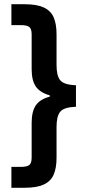

<svg xmlns="http://www.w3.org/2000/svg" viewBox="-20 -728 410 910"><path d="M34 162V63H78Q108 63 119 54Q130 45 130 19V-145Q130 -200 150 -229Q170 -258 216 -270V-276Q170 -289 150 -317.5Q130 -346 130 -401V-565Q130 -591 119 -600Q108 -609 78 -609H34V-708H95Q153 -708 186.5 -693Q220 -678 234 -646.5Q248 -615 248 -565V-419Q248 -369 265.5 -347.5Q283 -326 340 -324V-222Q283 -220 265.5 -198.5Q248 -177 248 -127V19Q248 69 234 100.5Q220 132 186.5 147Q153 162 95 162Z"/></svg>

Font: Atkinson Hyperlegible Next SemiBold
Style: Regular
Weight: 600
Designer: Elliott Scott, Megan Eiswerth, Linus Boman, Theodore Petrosky, Letters from Sweden
Foundry: Applied Design Works, Letters from Sweden
Version: Version 2.001